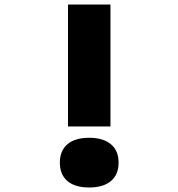

<svg xmlns="http://www.w3.org/2000/svg" viewBox="-20 -820 790 850"><path d="M281 -800H469V-260H281ZM375 10Q312 10 278.5 -18.5Q245 -47 245 -100Q245 -153 278.5 -181.5Q312 -210 375 -210Q437 -210 471 -181.5Q505 -153 505 -100Q505 -47 471 -18.5Q437 10 375 10Z"/></svg>

Font: Martian Mono SemiExpanded ExtraBold
Style: Regular
Weight: 800
Width: 6
Designer: Roman Shamin
Foundry: Evil Martians
Version: Version 1.000